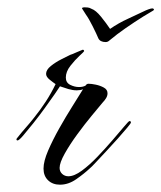

<svg xmlns="http://www.w3.org/2000/svg" viewBox="-20 -501 441 525"><path d="M144 4Q124 4 111.5 -8Q99 -20 99 -40Q99 -60 111.5 -89Q124 -118 142 -150Q160 -182 178 -210.5Q196 -239 207 -257Q200 -254 190 -254Q179 -254 167 -257.5Q155 -261 144 -265Q141 -260 129.5 -243.5Q118 -227 102.5 -205.5Q87 -184 71 -164Q55 -144 43.5 -130.5Q32 -117 28 -117Q25 -117 25 -120Q25 -122 28 -125Q39 -139 50.5 -152Q62 -165 73 -179Q90 -200 105 -223Q120 -246 132 -271Q126 -275 116 -283Q106 -291 106 -299Q106 -310 119 -320.5Q132 -331 148 -339Q164 -347 172 -351Q176 -352 190.5 -358.5Q205 -365 206 -365Q210 -365 210 -361Q210 -360 197.5 -348.5Q185 -337 172.5 -321Q160 -305 160 -289Q160 -275 172 -269Q184 -263 196 -263Q207 -263 214 -267Q217 -272 222 -272Q230 -272 242 -269.5Q254 -267 264 -261.5Q274 -256 274 -246Q274 -239 270 -232.5Q266 -226 261 -221Q251 -209 231.5 -185.5Q212 -162 191.5 -134Q171 -106 157 -81Q143 -56 143 -42Q143 -32 150 -25.5Q157 -19 167 -19Q183 -19 204 -34.5Q225 -50 246.5 -72.5Q268 -95 287 -117Q306 -139 319 -154.5Q332 -170 334 -170Q338 -170 338 -166Q338 -164 328 -152Q318 -140 302.5 -122.5Q287 -105 270.5 -87.5Q254 -70 242 -57Q230 -44 226 -41Q210 -26 188.5 -11Q167 4 144 4ZM269 -386Q254 -386 249 -396Q244 -408 233.5 -429Q223 -450 215 -461Q212 -466 208 -472Q204 -478 204 -479Q206 -481 211 -481Q215 -481 220 -480.5Q225 -480 230 -477Q242 -473 256.5 -455Q271 -437 281 -422Q304 -438 330.5 -450Q357 -462 371 -469Q379 -473 386 -475.5Q393 -478 396 -478Q401 -478 401 -474Q401 -473 392 -468Q383 -463 372 -456Q348 -441 323.5 -424Q299 -407 280 -391Q275 -386 269 -386Z"/></svg>

Font: Caramel
Style: Regular
Weight: 400
Designer: Robert E. Leuschke
Foundry: Robert E. Leuschke
Version: Version 1.010